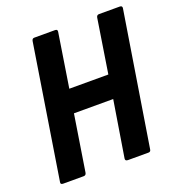

<svg xmlns="http://www.w3.org/2000/svg" viewBox="-121 -755 793 855"><g transform="rotate(-20 275.5 -327.5)"><path d="M34 0Q20 0 23 -12L123 -643Q125 -655 135 -655H234Q246 -655 244 -643L204 -388H389L429 -643Q431 -655 442 -655H540Q553 -655 551 -643L450 -12Q449 0 438 0H341Q327 0 329 -12L372 -278H186L144 -12Q142 0 131 0Z"/></g></svg>

Font: Sofia Sans Condensed ExtraBold
Style: Italic
Weight: 800
Italic angle: -9°
Version: Version 4.100